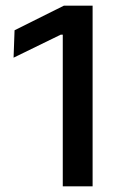

<svg xmlns="http://www.w3.org/2000/svg" viewBox="-20 -659 428 679"><path d="M202 0V-536.5H195L28 -455L31.5 -552L206 -639H307.5V0Z"/></svg>

Font: Anek Gurmukhi Medium SemiExpanded
Style: Regular
Weight: 500
Width: 6
Version: Version 1.003